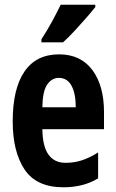

<svg xmlns="http://www.w3.org/2000/svg" viewBox="-20 -786 491 816"><path d="M231 -555Q323 -555 372.5 -488.5Q422 -422 422 -310V-237H160Q161 -164 186 -129Q211 -94 259 -94Q295 -94 327.5 -104.5Q360 -115 397 -138V-28Q364 -8 327 1Q290 10 250 10Q135 10 84.5 -65.5Q34 -141 34 -270Q34 -409 84 -482Q134 -555 231 -555ZM230 -455Q200 -455 180.5 -426.5Q161 -398 160 -330H302Q302 -388 284 -421.5Q266 -455 230 -455ZM385 -756Q371 -738 347.5 -711Q324 -684 297.5 -655.5Q271 -627 248 -606H156V-619Q182 -659 202 -696Q222 -733 238 -766H385Z"/></svg>

Font: Noto Sans Sinhala UI ExtraCondensed
Style: Bold
Weight: 700
Width: 2
Designer: Jelle Bosma - Monotype Design Team
Foundry: Monotype Imaging Inc.
Version: Version 2.006; ttfautohint (v1.8.4.7-5d5b)